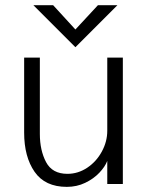

<svg xmlns="http://www.w3.org/2000/svg" viewBox="-20 -710 579 741"><path d="M73.2 -198.2V-487.8H133.8V-192.9Q133.8 -129.9 157.7 -84.5Q181.6 -39.1 240.2 -39.1Q281.2 -39.1 316.7 -62.7Q352.1 -86.4 373 -125Q394 -163.6 394 -205.1V-487.8H454.1V0H394V-88.9Q385.3 -66.4 363.3 -43.2Q341.3 -20 308.8 -4.4Q276.4 11.2 237.8 11.2Q153.8 11.2 113.5 -46.9Q73.2 -105 73.2 -198.2ZM271 -527.8 108.9 -689.9H185.1L271 -596.2L357.9 -689.9H433.1Z"/></svg>

Font: Acari Sans Light
Style: Regular
Weight: 300
Designer: Alfredo Marco Pradil and Stefan Peev
Foundry: Hanken Design Co.
Version: Version 1.045;January 11, 2019;FontCreator 11.5.0.2425 64-bi